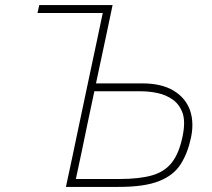

<svg xmlns="http://www.w3.org/2000/svg" viewBox="-20 -733 830 753"><path d="M446 0H238.5Q251.5 -60 263.5 -116.5Q275 -173 289 -238L338.5 -472Q351 -529.5 361.5 -580Q372 -630 383 -682H127L134 -713H421.5Q409 -653 397 -596.2Q385 -539.5 370.5 -472L356.5 -406H537.5Q612.5 -406 659.5 -378.2Q706.5 -350.5 724.5 -302.5Q734.5 -275 734.5 -243Q734.5 -219 729 -193Q716 -132 688.5 -88.8Q661 -45.5 604 -22.8Q547 0 446 0ZM277.5 -31H449Q526.5 -31 576.2 -45.2Q626 -59.5 654.2 -95.8Q682.5 -132 696 -198Q702 -226.5 702 -249.5Q702 -271.5 696.5 -288.5Q684.5 -323 658 -342Q631.5 -361 598.2 -368Q565 -375 533.5 -375H350L322 -242.5Q309.5 -183.5 299.5 -134Q289 -84.5 277.5 -31Z"/></svg>

Font: Heraclito Thin
Style: Italic
Weight: 100
Italic angle: -12°
Designer: Kostas Bartsokas (font) & Cristiano Sobral (main changes)
Foundry: Kostas Bartsokas (font) & Cristiano Sobral (main changes)
Version: Version 1.00;July 8, 2020;FontCreator 13.0.0.2655 64-bit